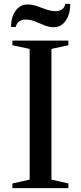

<svg xmlns="http://www.w3.org/2000/svg" viewBox="-20 -971 416 991"><path d="M44 0V-24L133 -44V-718.5L44 -737.5V-761.5H333V-737.5L245.5 -718.5V-44L333 -24V0ZM257.5 -830.5Q233.5 -830.5 209.2 -840.5Q185 -850.5 161.2 -860.2Q137.5 -870 114 -870Q92 -870 78.2 -859.8Q64.5 -849.5 62 -832H37Q37 -884 60.8 -916Q84.5 -948 122 -948Q145.5 -948 170.2 -939.5Q195 -931 219.5 -922.2Q244 -913.5 266.5 -913.5Q309 -913.5 317.5 -951H342.5Q342.5 -897.5 319 -864Q295.5 -830.5 257.5 -830.5Z"/></svg>

Font: Libre Caslon Text
Style: Regular
Weight: 400
Designer: Pablo Impallari, Rodrigo Fuenzalida, Katja Schimmel
Foundry: Pablo Impallari, Rodrigo Fuenzalida
Version: Version 2.000